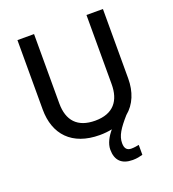

<svg xmlns="http://www.w3.org/2000/svg" viewBox="-164 -837 1064 1184"><g transform="rotate(-20 368.0 -245.0)"><path d="M476 104C476 56 503 15 560 -50C619 -98 648 -172 648 -258V-714H540V-260C540 -153 489 -83 369 -83C253 -83 196 -146 196 -259V-714H87V-259C87 -95 183 10 365 10C394 10 421 7 446 2C417 36 394 77 394 117C394 187 431 224 503 224C531 224 550 219 569 214V149C558 151 540 155 519 155C492 155 476 141 476 104Z"/></g></svg>

Font: Noto Sans Lao UI Med
Style: Regular
Weight: 500
Designer: Monotype Design Team
Foundry: Monotype Imaging Inc.
Version: Version 2.000